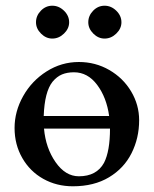

<svg xmlns="http://www.w3.org/2000/svg" viewBox="-20 -638 538 672"><path d="M467 -217Q467 -155 440.5 -102Q414 -49 361.5 -17.5Q309 14 235 14Q178 14 131.5 -12Q85 -38 58 -85Q31 -132 31 -190Q31 -248 61 -301.5Q91 -355 143 -388Q195 -421 256 -421Q314 -421 362.5 -393Q411 -365 439 -318Q467 -271 467 -217ZM164 -352Q136 -317 133 -232H362Q353 -297 320 -341Q287 -385 239 -385Q215 -385 197 -377.5Q179 -370 164 -352ZM344 -68Q365 -109 365 -188H134Q140 -120 174.5 -70.5Q209 -21 256 -21Q318 -21 344 -68ZM106 -560Q106 -583 123 -600.5Q140 -618 163 -618Q186 -618 204 -600.5Q222 -583 222 -560Q222 -538 204 -520.5Q186 -503 163 -503Q141 -503 123.5 -520.5Q106 -538 106 -560ZM289 -560Q289 -583 306 -600.5Q323 -618 346 -618Q369 -618 387 -600.5Q405 -583 405 -560Q405 -538 387 -520.5Q369 -503 346 -503Q324 -503 306.5 -520.5Q289 -538 289 -560Z"/></svg>

Font: EB Garamond Medium
Style: Regular
Weight: 500
Designer: Georg Duffner and Octavio Pardo
Foundry: Georg Duffner
Version: Version 1.000